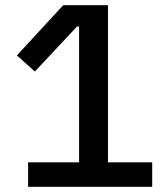

<svg xmlns="http://www.w3.org/2000/svg" viewBox="-20 -718 640 738"><path d="M88 0V-94H284V-616H276L114 -443L45 -505L223 -698H395V-94H565V0Z"/></svg>

Font: IBM Plex Thai Medium
Style: Regular
Weight: 500
Designer: Mike Abbink, Paul van der Laan, Pieter van Rosmalen, Ben Mitchell, Mark Frömberg
Foundry: Bold Monday
Version: Version 1.0